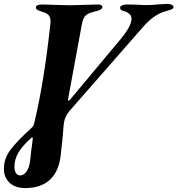

<svg xmlns="http://www.w3.org/2000/svg" viewBox="-36 -677 909 984"><path d="M-16 189Q-16 136 17 91.5Q50 47 125 -21Q133 -28 136 -35.5Q139 -43 140.5 -50.5Q142 -58 143 -61Q191 -266 222 -553Q223 -558 223 -567Q223 -588 213.5 -599Q204 -610 182 -616Q177 -618 166.5 -621.5Q156 -625 152 -629Q148 -633 148 -639Q148 -654 181 -654Q201 -654 249 -652Q299 -650 319 -650Q338 -650 392 -652Q446 -654 467 -654Q477 -654 483.5 -650Q490 -646 489 -640Q487 -632 476.5 -626.5Q466 -621 454 -619Q418 -611 404 -598.5Q390 -586 384 -555L313 -170Q312 -165 312.5 -163Q313 -161 316 -161Q319 -161 322 -165Q325 -169 327 -171L576 -469Q638 -542 638 -580Q638 -607 603 -619Q591 -621 584.5 -626.5Q578 -632 580 -640Q581 -646 591.5 -650Q602 -654 613 -654L665 -653Q697 -651 717 -651Q745 -651 769 -654Q777 -654 793 -655.5Q809 -657 823 -657Q835 -657 844 -652.5Q853 -648 853 -641Q853 -634 846 -630.5Q839 -627 829.5 -624.5Q820 -622 815 -620Q754 -604 699 -541L319 -107Q301 -83 296 -66.5Q291 -50 289 -24Q287 11 283 47.5Q279 84 277 100L275 120Q266 200 221 243Q176 286 95 287Q42 287 13 259.5Q-16 232 -16 189ZM119 142 125 87Q128 71 132 32V30Q132 27 129.5 27Q127 27 123 31Q80 69 59 104Q38 139 38 177Q38 197 45.5 209.5Q53 222 68 222Q86 222 100.5 201Q115 180 119 142Z"/></svg>

Font: EB Garamond
Style: Bold Italic
Weight: 700
Italic angle: -17.2°
Designer: Georg Duffner and Octavio Pardo
Foundry: Georg Duffner
Version: Version 1.000